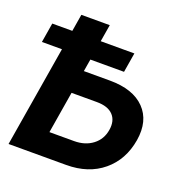

<svg xmlns="http://www.w3.org/2000/svg" viewBox="-137 -842 904 955"><g transform="rotate(20 315.5 -364.0)"><path d="M239.7 -468.8H377.4Q501 -468.8 562 -406Q623 -343.3 605.5 -236.3Q587.4 -127.4 510.7 -63.7Q434.1 0 316.4 0H11.7L132.3 -727.5H282.7ZM219.2 -346.2 182.6 -125H312.5Q371.6 -125 411.1 -155.3Q450.7 -185.5 459 -237.3Q467.3 -287.6 439.7 -316.9Q412.1 -346.2 353 -346.2ZM-5.9 -533.7 11.2 -637.2H445.8L428.7 -533.7Z"/></g></svg>

Font: Inter Display
Style: Bold Italic
Weight: 700
Italic angle: -9.39999°
Designer: Rasmus Andersson
Foundry: rsms
Version: Version 4.000;git-a52131595